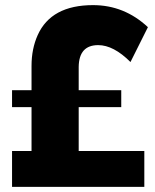

<svg xmlns="http://www.w3.org/2000/svg" viewBox="-20 -729 604 749"><path d="M543 0H27V-140H103V-311H27V-377H103V-472Q103 -538.5 127 -592Q179.5 -709 343 -709Q465 -709 557 -623L489 -487Q423 -553 363 -553Q288 -553 287 -468V-377H453V-311H287V-140H543Z"/></svg>

Font: Argentum Novus
Style: Bold
Weight: 700
Designer: Julieta Ulanovsky (font) & Cristiano Sobral (main changes)
Foundry: Julieta Ulanovsky (font) & Cristiano Sobral (main changes)
Version: Version 3.00;November 27, 2020;FontCreator 13.0.0.2655 64-bi